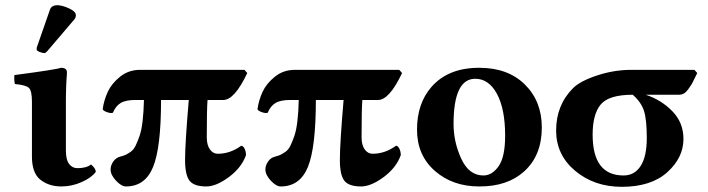

<svg xmlns="http://www.w3.org/2000/svg" viewBox="-20 -703 2705 734"><path d="M199.2 -683.1Q217.3 -683.1 243.7 -671.1Q270 -659.2 270 -645Q270 -636.2 265.1 -629.9L161.1 -507.8Q154.3 -500 149.9 -500Q143.1 -500 131.6 -504.4Q120.1 -508.8 120.1 -514.2Q120.1 -520 121.1 -522.9L170.9 -666Q177.2 -683.1 199.2 -683.1ZM231.9 -127Q231.9 -91.8 244.4 -75.9Q256.8 -60.1 275.9 -60.1Q310.1 -60.1 328.1 -74.2Q346.2 -59.1 346.2 -45.9Q330.1 -23.9 292.5 -7.1Q254.9 9.8 214.8 9.8Q165 9.8 131.8 -18.1Q102.1 -43.9 102.1 -105V-314Q102.1 -356 90.6 -366.9Q79.1 -377.9 37.1 -381.8Q35.2 -386.7 34.7 -398.9Q34.2 -411.1 35.2 -416Q194.3 -437 212.9 -443.8Q235.8 -443.8 235.8 -426.8Q235.8 -425.8 235.8 -423.6Q235.8 -421.4 235.4 -414.8Q234.9 -408.2 234.4 -401.1Q233.9 -394 233.4 -383.8Q232.9 -373.5 232.7 -364Q232.4 -354.5 232.2 -343Q231.9 -331.5 231.9 -321.3Z M914.6 -436 925.3 -423.8Q876.5 -320.8 833.5 -320.8H773.4Q770.5 -284.7 770.5 -178.2Q770.5 -148.4 782.5 -131.8Q794.4 -115.2 812.5 -115.2Q860.4 -115.2 902.3 -146Q910.2 -145 915.3 -134Q920.4 -123 920.4 -109.9Q903.3 -62 855 -26.1Q806.6 9.8 768.6 9.8Q721.7 9.8 704.6 -12.2Q687.5 -34.2 687.5 -91.8Q687.5 -154.8 701.7 -320.8H595.7Q595.7 -138.7 565.2 -64.5Q534.7 9.8 461.4 9.8Q444.3 9.8 423.6 -12.2Q402.8 -34.2 402.8 -55.2Q402.8 -70.3 412.8 -85.2Q422.9 -100.1 440.4 -104.5Q452.1 -107.4 459.7 -110.8Q467.3 -114.3 479 -122.3Q490.7 -130.4 498 -145.3Q505.4 -160.2 513.2 -182.4Q521 -204.6 525.1 -240Q529.3 -275.4 530.3 -320.8H497.6Q460.4 -320.8 441.4 -309.3Q422.4 -297.9 411.6 -272Q403.8 -269 388.7 -274.4Q373.5 -279.8 372.6 -286.1Q377.4 -320.3 392.1 -352.1Q406.7 -383.8 439.2 -409.9Q471.7 -436 515.6 -436Z M1506.3 -436 1517.1 -423.8Q1468.3 -320.8 1425.3 -320.8H1365.2Q1362.3 -284.7 1362.3 -178.2Q1362.3 -148.4 1374.3 -131.8Q1386.2 -115.2 1404.3 -115.2Q1452.1 -115.2 1494.1 -146Q1502 -145 1507.1 -134Q1512.2 -123 1512.2 -109.9Q1495.1 -62 1446.8 -26.1Q1398.4 9.8 1360.4 9.8Q1313.5 9.8 1296.4 -12.2Q1279.3 -34.2 1279.3 -91.8Q1279.3 -154.8 1293.5 -320.8H1187.5Q1187.5 -138.7 1157 -64.5Q1126.5 9.8 1053.2 9.8Q1036.1 9.8 1015.4 -12.2Q994.6 -34.2 994.6 -55.2Q994.6 -70.3 1004.6 -85.2Q1014.6 -100.1 1032.2 -104.5Q1043.9 -107.4 1051.5 -110.8Q1059.1 -114.3 1070.8 -122.3Q1082.5 -130.4 1089.8 -145.3Q1097.2 -160.2 1105 -182.4Q1112.8 -204.6 1116.9 -240Q1121.1 -275.4 1122.1 -320.8H1089.4Q1052.2 -320.8 1033.2 -309.3Q1014.2 -297.9 1003.4 -272Q995.6 -269 980.5 -274.4Q965.3 -279.8 964.4 -286.1Q969.2 -320.3 983.9 -352.1Q998.5 -383.8 1031 -409.9Q1063.5 -436 1107.4 -436Z M1796.9 -401.9Q1713.9 -401.9 1713.9 -229Q1713.9 -160.2 1743.4 -96.2Q1772.9 -32.2 1828.1 -32.2Q1861.3 -32.2 1886.2 -67.6Q1911.1 -103 1911.1 -184.1Q1911.1 -286.1 1879.9 -344Q1848.6 -401.9 1796.9 -401.9ZM1574.2 -207Q1574.2 -307.1 1628.9 -370.1Q1693.4 -444.3 1813 -443.8Q1921.9 -443.8 1986.6 -379.9Q2051.3 -315.9 2051.3 -215.8Q2051.3 -107.9 1982.9 -46.9Q1918.9 10.3 1812 9.8Q1710 9.8 1642.1 -50Q1574.2 -109.9 1574.2 -207Z M2574.7 -340.8H2448.7Q2508.8 -320.8 2550.8 -277.3Q2592.8 -233.9 2592.8 -171.9Q2592.8 -100.1 2530.8 -44.4Q2468.8 11.2 2356.9 11.2Q2252 11.2 2179 -49.8Q2106 -110.8 2106 -204.1Q2106 -301.3 2170.9 -366.2Q2197.8 -393.1 2262.7 -414.6Q2327.6 -436 2393.6 -436H2634.8L2645.5 -423.8Q2642.6 -418.9 2635.3 -403.1Q2627.9 -387.2 2623.3 -379.6Q2618.7 -372.1 2610.6 -361.1Q2602.5 -350.1 2594.2 -345.5Q2585.9 -340.8 2574.7 -340.8ZM2363.8 -32.2Q2405.8 -32.2 2429.2 -68.6Q2452.6 -105 2452.6 -175Q2452.6 -245.1 2442.1 -278.6Q2431.6 -312 2398.9 -340.8Q2308.1 -340.8 2276.9 -304Q2245.6 -267.1 2245.6 -188Q2245.6 -32.2 2363.8 -32.2Z"/></svg>

Font: Linux Libertine
Style: Bold
Weight: 700
Designer: Philipp H. Poll
Foundry: Philipp H. Poll
Version: Version 5.0.3